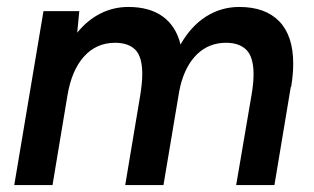

<svg xmlns="http://www.w3.org/2000/svg" viewBox="-20 -532 903 552"><path d="M105 -500H208L202 -438Q231 -474 268.5 -493Q306 -512 349 -512Q410 -512 448 -484.5Q486 -457 499 -404Q529 -457 572.5 -484.5Q616 -512 668 -512Q743 -512 783 -470.5Q823 -429 823 -349Q823 -318 817 -282H816L769 0H659L703 -258Q709 -293 709 -318Q709 -368 688.5 -388.5Q668 -409 630 -409Q581 -409 547 -376.5Q513 -344 498 -283V-282L495 -268L450 0H340L383 -257Q389 -293 389 -319Q389 -369 369 -389Q349 -409 311 -409Q257 -409 221.5 -369.5Q186 -330 174 -258L131 0H21Z"/></svg>

Font: Oak Sans Semibold
Style: Italic
Weight: 600
Italic angle: -9.49998°
Foundry: Erik Kennedy, Walven
Version: Version 1.000